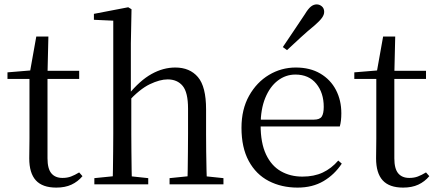

<svg xmlns="http://www.w3.org/2000/svg" viewBox="-20 -838 1984 873"><path d="M155 -479V-516H340V-479ZM236 15Q173 15 143 -18Q113 -51 113 -118Q113 -142 113.5 -161Q114 -180 114 -207V-479H14V-509L135 -519L115 -504L145 -672H200L196 -501V-489V-118Q196 -71 213.5 -50Q231 -29 264 -29Q286 -29 303 -35.5Q320 -42 340 -54L355 -37Q334 -12 305 1.5Q276 15 236 15Z M409 0V-28L518 -39H551L654 -28V0ZM492 0Q493 -24 493.5 -65Q494 -106 494.5 -150.5Q495 -195 495 -229V-744L407 -748V-775L563 -805L578 -796L575 -641V-412L577 -399V-229Q577 -195 577.5 -150.5Q578 -106 578.5 -65Q579 -24 580 0ZM751 0V-28L859 -39H891L996 -28V0ZM832 0Q833 -24 833.5 -64.5Q834 -105 834.5 -149.5Q835 -194 835 -229V-344Q835 -418 810.5 -447.5Q786 -477 742 -477Q707 -477 661 -455Q615 -433 560 -373L541 -407H563Q616 -472 669 -501.5Q722 -531 777 -531Q843 -531 880 -487.5Q917 -444 917 -341V-229Q917 -194 917.5 -149.5Q918 -105 919 -64.5Q920 -24 921 0Z M1333 15Q1260 15 1202 -15Q1144 -45 1111 -106Q1078 -167 1078 -257Q1078 -341 1112.5 -402.5Q1147 -464 1203 -497.5Q1259 -531 1325 -531Q1390 -531 1436.5 -503.5Q1483 -476 1507.5 -429Q1532 -382 1532 -323Q1532 -287 1525 -263H1117V-294H1407Q1434 -294 1443 -308Q1452 -322 1452 -352Q1452 -416 1418 -457.5Q1384 -499 1323 -499Q1279 -499 1243 -471.5Q1207 -444 1186 -392.5Q1165 -341 1165 -269Q1165 -188 1189.5 -136Q1214 -84 1257 -59.5Q1300 -35 1355 -35Q1408 -35 1447.5 -53.5Q1487 -72 1518 -108L1534 -94Q1501 -44 1451 -14.5Q1401 15 1333 15ZM1266 -624Q1291 -661 1315.5 -697.5Q1340 -734 1366 -773Q1381 -798 1393.5 -808Q1406 -818 1420 -818Q1433 -818 1443.5 -809Q1454 -800 1454 -784Q1454 -771 1444 -757Q1434 -743 1411 -723Q1378 -696 1347 -667.5Q1316 -639 1285 -610Z M1732 -479V-516H1917V-479ZM1813 15Q1750 15 1720 -18Q1690 -51 1690 -118Q1690 -142 1690.5 -161Q1691 -180 1691 -207V-479H1591V-509L1712 -519L1692 -504L1722 -672H1777L1773 -501V-489V-118Q1773 -71 1790.5 -50Q1808 -29 1841 -29Q1863 -29 1880 -35.5Q1897 -42 1917 -54L1932 -37Q1911 -12 1882 1.5Q1853 15 1813 15Z"/></svg>

Font: Noto Serif TC ExtraLight
Style: Regular
Weight: 400
Version: Version 2.002-H1;hotconv 1.1.0;makeotfexe 2.6.0